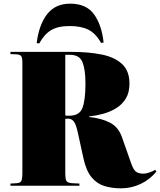

<svg xmlns="http://www.w3.org/2000/svg" viewBox="-20 -1013 873 1047"><path d="M639 14Q592 14 551 2Q510 -10 480 -45.5Q450 -81 435 -150L405 -287Q395 -335 382.5 -350.5Q370 -366 353 -366Q347 -366 342 -365.5Q337 -365 336 -365V-66Q336 -41 341 -28.5Q346 -16 374 -14L413 -12V0H37V-12L71 -14Q90 -15 96 -26Q102 -37 102 -70V-673Q102 -698 95.5 -707Q89 -716 66 -717L37 -718V-730H373Q462 -730 533 -716Q604 -702 645 -664.5Q686 -627 686 -557Q686 -508 666 -475.5Q646 -443 613.5 -423Q581 -403 542.5 -392.5Q504 -382 466 -378V-375Q534 -368 580 -344Q626 -320 645 -265L696 -120Q709 -84 724 -75Q739 -66 762 -66Q776 -66 795 -72.5Q814 -79 826 -87L833 -78Q799 -35 748 -10.5Q697 14 639 14ZM358 -382Q414 -382 430 -425.5Q446 -469 446 -557Q446 -633 430 -673.5Q414 -714 362 -714H336V-383Q343 -382 348.5 -382Q354 -382 358 -382ZM363 -993Q451 -993 493 -934.5Q535 -876 545 -781L531 -779Q502 -831 462 -851Q422 -871 360 -871Q296 -871 258.5 -848.5Q221 -826 194 -776L180 -778Q192 -877 236.5 -935Q281 -993 363 -993Z"/></svg>

Font: Display Black
Style: Regular
Weight: 900
Designer: Latin by Veronika Burian and Jose Scaglione. Greek by Irene Vlachou. Cyrillic by Vera Evstafieva.
Foundry: TypeTogether
Version: Version 3.002